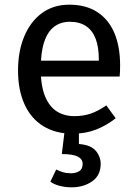

<svg xmlns="http://www.w3.org/2000/svg" viewBox="-20 -559 585 820"><path d="M276 -539Q347 -539 395.5 -507.5Q444 -476 468.5 -418Q493 -360 493 -279Q493 -266 492.5 -253.5Q492 -241 491 -232H139V-300H402Q402 -302 402 -303.5Q402 -305 402 -306Q402 -358 388.5 -393.5Q375 -429 347.5 -447.5Q320 -466 278 -466Q240 -466 212 -445.5Q184 -425 169 -380.5Q154 -336 154 -265Q154 -192 172.5 -147.5Q191 -103 223 -83Q255 -63 297 -63Q336 -63 368 -74Q400 -85 434 -109L474 -54Q435 -23 390 -5.5Q345 12 290 12Q217 12 164.5 -20.5Q112 -53 84.5 -114Q57 -175 57 -258Q57 -340 83.5 -403.5Q110 -467 159 -503Q208 -539 276 -539ZM258 -16H317V56Q368 60 389 85Q410 110 410 141Q410 190 373.5 215.5Q337 241 286 241Q258 241 234 234.5Q210 228 195 217L220 165Q234 172 249 176.5Q264 181 283 181Q304 181 318.5 172Q333 163 333 141Q333 121 312.5 110Q292 99 244 99Z"/></svg>

Font: Fira Sans Variable
Style: Regular
Weight: 400
Designer: Carrois Corporate & Edenspiekermann AG
Foundry: Carrois Corporate GbR & Edenspiekermann AG
Version: Version 4.202